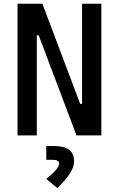

<svg xmlns="http://www.w3.org/2000/svg" viewBox="-20 -713 626 1011"><path d="M382.8 0H513.7V-693.4H412.1V-166H402.3L203.1 -693.4H72.3V0H173.8V-527.3H183.6ZM281.7 277.3C342.3 219.2 370.1 174.8 370.1 137.2C370.1 81.1 335.4 55.7 260.3 55.7H223.6V128.4H255.4C279.8 128.4 291 134.3 291 147.5C291 166.5 270 191.9 223.6 229Z"/></svg>

Font: Cascadia Mono NF
Style: Regular
Weight: 400
Monospace: yes
Designer: Aaron Bell
Foundry: Saja Typeworks
Version: Version 2404.023